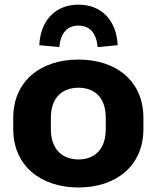

<svg xmlns="http://www.w3.org/2000/svg" viewBox="-20 -811 687 842"><path d="M324.2 11.2C490.2 11.2 608.9 -85 608.9 -244.6V-294.4C608.9 -455.1 490.2 -549.8 324.2 -549.8C157.7 -549.8 38.1 -455.1 38.1 -294.4V-244.6C38.1 -85 157.7 11.2 324.2 11.2ZM240.2 -604.5C245.6 -665.5 274.4 -698.7 324.2 -698.7C374 -698.7 402.8 -665.5 408.2 -604.5L496.1 -612.8C490.7 -723.1 424.3 -790.5 324.2 -790.5C224.1 -790.5 157.7 -723.1 152.3 -612.8ZM324.2 -111.8C256.3 -111.8 203.1 -153.3 203.1 -244.6V-294.4C203.1 -386.2 256.3 -426.3 324.2 -426.3C392.6 -426.3 443.8 -385.7 443.8 -294.4V-244.6C443.8 -153.8 392.6 -111.8 324.2 -111.8Z"/></svg>

Font: Winston ExtraBold
Style: Regular
Weight: 800
Designer: Vernon Adams, Kim Jin-seong, David Berlow, Cristiano Sobral
Foundry: The Winston Project Authors
Version: Version 3.004